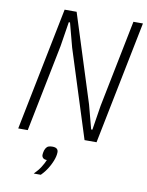

<svg xmlns="http://www.w3.org/2000/svg" viewBox="-99 -768 823 1072"><g transform="rotate(10 312.0 -232.5)"><path d="M257 -497 221 -633H214L192 -494L93 0H39L179 -698H247L405 -201L441 -65H448L470 -204L569 -698H623L483 0H415ZM245 67Q278 67 278 93Q278 104 275 117Q269 143 251.5 175Q234 207 208 233H168Q191 210 205 188Q219 166 227 146Q212 146 205 139Q198 132 198 122Q198 117 199 111Q200 105 202 97Q206 84 214.5 75.5Q223 67 245 67Z"/></g></svg>

Font: IBM Plex Sans Condensed Light
Style: Italic
Weight: 300
Width: 3
Italic angle: -11°
Designer: Mike Abbink, Paul van der Laan, Pieter van Rosmalen
Foundry: Bold Monday
Version: Version 1.3